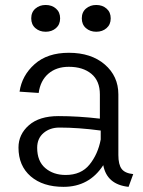

<svg xmlns="http://www.w3.org/2000/svg" viewBox="-20 -722 561 753"><path d="M118.8 -611.7Q102.5 -625.8 102.5 -650Q102.5 -674.2 118.8 -688.3Q135 -702.5 159.2 -702.5Q183.3 -702.5 199.6 -688.3Q215.8 -674.2 215.8 -650Q215.8 -625.8 199.6 -611.7Q183.3 -597.5 159.2 -597.5Q135 -597.5 118.8 -611.7ZM317.1 -611.7Q300.8 -625.8 300.8 -650Q300.8 -674.2 317.1 -688.3Q333.3 -702.5 357.5 -702.5Q381.7 -702.5 397.9 -688.3Q414.2 -674.2 414.2 -650Q414.2 -625.8 397.9 -611.7Q381.7 -597.5 357.5 -597.5Q333.3 -597.5 317.1 -611.7ZM52.5 -143.3Q52.5 -195 93.3 -230.8Q134.2 -266.7 209.2 -266.7Q286.7 -266.7 371.7 -256.7V-351.7Q371.7 -405 338.3 -432.5Q305 -460 250 -460Q200.8 -460 169.6 -432.9Q138.3 -405.8 131.7 -357.5L56.7 -362.5Q65.8 -425.8 115.8 -470.4Q165.8 -515 250 -515Q337.5 -515 390.8 -469.2Q444.2 -423.3 444.2 -351.7V-114.2Q444.2 -76.7 457.1 -59.6Q470 -42.5 502.5 -39.2L484.2 10.8Q399.2 1.7 385 -74.2Q330 10.8 229.2 10.8Q148.3 10.8 100.4 -30.4Q52.5 -71.7 52.5 -143.3ZM375 -210Q287.5 -221.7 213.3 -221.7Q175.8 -221.7 150.8 -200.4Q125.8 -179.2 125.8 -142.5Q125.8 -90 157.5 -62.9Q189.2 -35.8 237.5 -35.8Q298.3 -35.8 331.2 -76.7Q364.2 -117.5 375 -175Z"/></svg>

Font: Boon
Style: Regular
Weight: 400
Designer: Sungsit Sawaiwan
Foundry: FontUni
Version: Version 3.0